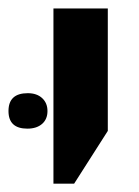

<svg xmlns="http://www.w3.org/2000/svg" viewBox="-72 -650 332 457"><path d="M55.2 -212.9V-629.9H184.6V-338.4L104.5 -212.9ZM-6.8 -343.8Q-51.8 -343.8 -51.8 -385.7Q-51.8 -428.2 -5.9 -428.2Q15.6 -428.2 28.3 -416.5Q41 -404.8 41 -385.7Q41 -366.2 28.1 -355Q15.1 -343.8 -6.8 -343.8Z"/></svg>

Font: Open Sans Condensed
Style: Bold
Weight: 700
Width: 3
Designer: Monotype Design Team
Foundry: Monotype Imaging Inc.
Version: Version 3.003; ttfautohint (v1.8.4)